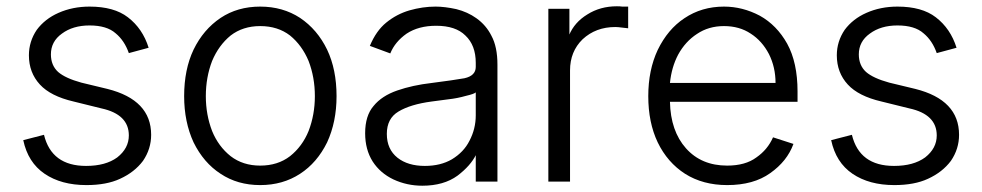

<svg xmlns="http://www.w3.org/2000/svg" viewBox="-20 -576 3124 611"><path d="M348 -470Q320 -495 265 -495Q212 -495 177 -469Q142 -444 142 -403Q142 -368 165 -347Q188 -327 239 -313L322 -293Q461 -258 461 -147Q461 -102 435 -64Q408 -28 362 -7Q319 13 255 13Q175 13 122 -23Q69 -59 54 -130L120 -147Q144 -48 254 -48Q316 -48 353 -75Q390 -104 390 -145Q390 -212 303 -231L214 -253Q141 -270 107 -307Q72 -345 72 -400Q72 -444 97 -481Q123 -516 166 -535Q211 -555 265 -555Q343 -555 387 -521Q434 -485 453 -424L390 -407Q376 -447 348 -470Z M682 -23Q628 -58 596 -123Q566 -188 566 -270Q566 -355 596 -418Q627 -482 682 -519Q736 -555 808 -555Q880 -555 935 -519Q990 -482 1021 -418Q1051 -355 1051 -270Q1051 -188 1021 -123Q989 -58 935 -23Q880 13 808 13Q736 13 682 -23ZM903 -79Q942 -110 962 -159Q982 -211 982 -270Q982 -330 962 -382Q941 -432 903 -463Q864 -493 808 -493Q753 -493 714 -463Q676 -432 655 -382Q635 -330 635 -270Q635 -211 655 -159Q675 -110 714 -79Q753 -49 808 -49Q864 -49 903 -79Z M1232 -5Q1190 -25 1166 -62Q1142 -100 1142 -152Q1142 -208 1169 -239Q1195 -271 1244 -288Q1293 -305 1354 -312Q1424 -321 1458 -327Q1494 -335 1494 -363V-376Q1494 -432 1461 -463Q1430 -494 1368 -494Q1312 -494 1274 -469Q1237 -443 1222 -406L1157 -430Q1177 -478 1209 -504Q1242 -531 1283 -543Q1325 -555 1366 -555Q1395 -555 1432 -547Q1468 -538 1496 -518Q1527 -496 1544 -462Q1563 -427 1563 -370V2H1494V-84H1495Q1478 -49 1436 -17Q1392 15 1324 15Q1275 15 1232 -5ZM1418 -69Q1456 -92 1474 -128Q1494 -166 1494 -209V-282Q1489 -277 1463 -271Q1435 -263 1407 -260Q1365 -254 1354 -253Q1286 -244 1248 -221Q1211 -199 1211 -150Q1211 -101 1245 -74Q1278 -48 1332 -48Q1382 -48 1418 -69Z M1792 -548V-464H1791Q1808 -505 1849 -530Q1890 -556 1943 -556Q1954 -556 1960 -555H1979V-486Q1975 -486 1961 -488Q1947 -490 1938 -490Q1876 -490 1834 -451Q1794 -412 1794 -352V2H1725V-548Z M2160 -23Q2104 -59 2073 -123Q2043 -186 2043 -270Q2043 -353 2073 -417Q2105 -483 2158 -518Q2213 -555 2284 -555Q2343 -555 2398 -526Q2452 -496 2485 -437Q2518 -377 2518 -285V-252H2112Q2114 -159 2163 -104Q2212 -49 2294 -49Q2352 -49 2387 -75Q2423 -100 2440 -139L2505 -118Q2485 -63 2431 -25Q2378 13 2294 13Q2217 13 2160 -23ZM2427 -404Q2405 -446 2369 -469Q2333 -493 2284 -493Q2235 -493 2198 -468Q2161 -444 2138 -402Q2117 -362 2112 -312H2448Q2448 -362 2427 -404Z M2919 -470Q2891 -495 2836 -495Q2783 -495 2748 -469Q2713 -444 2713 -403Q2713 -368 2736 -347Q2759 -327 2810 -313L2893 -293Q3032 -258 3032 -147Q3032 -102 3006 -64Q2979 -28 2933 -7Q2890 13 2826 13Q2746 13 2693 -23Q2640 -59 2625 -130L2691 -147Q2715 -48 2825 -48Q2887 -48 2924 -75Q2961 -104 2961 -145Q2961 -212 2874 -231L2785 -253Q2712 -270 2678 -307Q2643 -345 2643 -400Q2643 -444 2668 -481Q2694 -516 2737 -535Q2782 -555 2836 -555Q2914 -555 2958 -521Q3005 -485 3024 -424L2961 -407Q2947 -447 2919 -470Z"/></svg>

Font: Sinter Normal
Style: Regular
Weight: 350
Foundry: Adobe & rsms
Version: Version 1.000